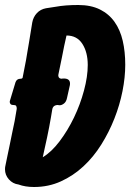

<svg xmlns="http://www.w3.org/2000/svg" viewBox="-60 -750 525 768"><path d="M7 -315Q7 -323 4.5 -326.5Q2 -330 -6 -330Q-15 -330 -18 -334Q-21 -338 -21 -342Q-21 -346 -20 -348L2 -421Q7 -435 22 -435Q31 -435 31 -442L44 -509Q47 -527 50 -545Q53 -563 56 -580L69 -660Q73 -682 87.5 -697.5Q102 -713 124 -717L163 -723Q201 -730 253 -730Q304 -730 340 -712Q376 -694 398.5 -662Q421 -630 431 -586.5Q441 -543 441 -491Q441 -441 430 -385.5Q419 -330 397.5 -275.5Q376 -221 345 -171.5Q314 -122 273.5 -84.5Q233 -47 183.5 -24.5Q134 -2 76 -2Q41 -2 14 -12Q-9 -15 -24.5 -32.5Q-40 -50 -40 -73Q-40 -78 -39.5 -81.5Q-39 -85 -38 -89L-30 -128Q-26 -148 -21 -171Q-16 -194 -11 -220Q-1 -263 7 -315ZM174 -454V-453L173 -450Q173 -435 188 -435L190 -436H195Q220 -436 220 -416Q220 -410 219 -407L208 -358Q205 -343 196 -336Q187 -329 179 -329Q174 -329 172 -330Q152 -330 149 -312L144 -282Q137 -241 128.5 -201Q120 -161 111 -121Q146 -142 178.5 -185Q211 -228 236 -280Q261 -332 276 -388Q291 -444 291 -490Q291 -541 269.5 -574.5Q248 -608 206 -608Q196 -565 188 -522Z"/></svg>

Font: Bangerz 2
Style: Regular
Weight: 400
Designer: vernon adams
Foundry: Vernon Adams
Version: Version 2.10;December 28, 2023;FontCreator 13.0.0.2683 64-bi